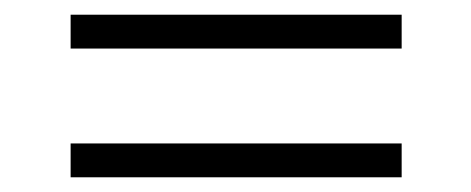

<svg xmlns="http://www.w3.org/2000/svg" viewBox="-20 -400 640 261"><path d="M526 -380V-334H76V-380ZM526 -205V-159H76V-205Z"/></svg>

Font: Coconat
Style: Regular
Weight: 400
Designer: Sara Lavazza
Foundry: Collletttivo
Version: Version 1.000;Glyphs 3.2 (3217)